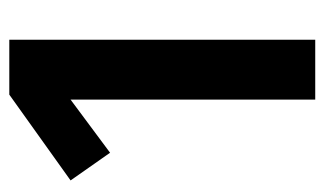

<svg xmlns="http://www.w3.org/2000/svg" viewBox="-166 -548 714 423"><g transform="rotate(-90 191.5 -337.0)"><path d="M315 -674V0H183V-539L66 -452L5 -539L194 -674Z"/></g></svg>

Font: Fira Sans Extra Condensed SemiBold
Style: Regular
Weight: 600
Width: 1
Designer: Carrois Corporate & Edenspiekermann AG
Foundry: Carrois Corporate GbR & Edenspiekermann AG
Version: Version 4.203